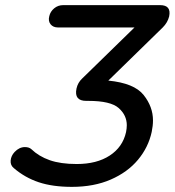

<svg xmlns="http://www.w3.org/2000/svg" viewBox="-20 -720 681 748"><path d="M316 -327Q268 -327 278 -375Q283 -398 300 -414L504 -613H206Q187 -613 177 -625.5Q167 -638 172 -657Q176 -675 191 -687.5Q206 -700 226 -700H604Q648 -700 639 -656Q633 -632 614 -613L402 -406Q503 -396 539.5 -350Q576 -304 576 -251Q576 -230 571 -206Q558 -146 517.5 -97.5Q477 -49 411.5 -20.5Q346 8 260 8Q185 8 131 -10Q77 -28 34 -65Q20 -76 21.5 -94.5Q23 -113 37 -128Q55 -147 77 -147Q93 -147 102 -139Q131 -111 173.5 -96Q216 -81 279 -81Q357 -81 407.5 -114Q458 -147 471 -205Q474 -220 474 -232Q474 -271 442.5 -299Q411 -327 324 -327Z"/></svg>

Font: Sepalumica Med
Style: Italic
Weight: 500
Italic angle: -12°
Designer: Julieta Ulanovsky
Foundry: Julieta Ulanovsky
Version: Version 7.200